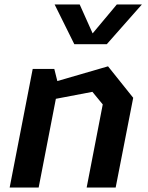

<svg xmlns="http://www.w3.org/2000/svg" viewBox="-20 -834 660 854"><path d="M365.5 0H494.5L572.5 -399L460.5 -539L235 -473.5L221.5 -527.5H125.5L23 0H152L228.5 -394.5L391 -425.5L437 -369.5ZM223 -814H334.5L392 -685.5L499.5 -814H611L455 -637.5H310.5Z"/></svg>

Font: Monaspace Krypton SemiBold
Style: Italic
Weight: 600
Italic angle: -11°
Designer: Riley Cran & the Lettermatic Team
Foundry: Lettermatic
Version: Version 1.101 (Monaspace Krypton)